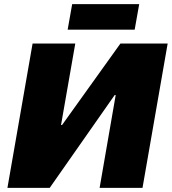

<svg xmlns="http://www.w3.org/2000/svg" viewBox="-20 -911 833 931"><path d="M16 0H221L536 -450H541L463 0H671L793 -700H564L281 -305H276L345 -700H138ZM308 -767H633L655 -891H330Z"/></svg>

Font: Fixel Display 20240404 Black
Style: Italic
Weight: 900
Italic angle: -10°
Designer: AlfaBravo + MacPaw
Foundry: Kyrylo Tkachov, Marchela Mozhyna, Serhii Makarenko, Maria Weinstein, Zakhar Kryvoshyya
Version: Version 1.211;Glyphs 3.2 (3225)